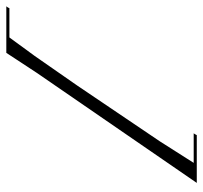

<svg xmlns="http://www.w3.org/2000/svg" viewBox="-38 -542 658 623"><g transform="rotate(-90 291.5 -230.0)"><path d="M171 69Q170 70 168.5 72.5Q167 75 165 79H10L367 -440L432 -539H583Q578 -533 577 -529H482L422 -447L326 -309L145 -41L75 69Z"/></g></svg>

Font: Kapakana
Style: Regular
Weight: 400
Designer: Kousuke Nagai
Version: Version 1.002